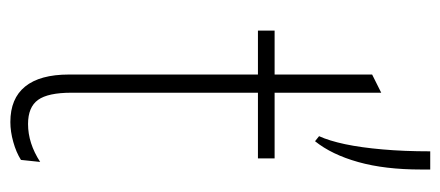

<svg xmlns="http://www.w3.org/2000/svg" viewBox="-266 -594 871 380"><g transform="rotate(90 170.0 -403.5)"><path d="M221 12Q174.5 12 150.8 -17.2Q127 -46.5 127 -104V-478H40V-511H127V-704L163 -722V-511H293V-478H163V-109Q163 -62.5 177.2 -42.8Q191.5 -23 225 -23Q263 -23 300 -47L296 -9Q281 0.5 260.5 6.2Q240 12 221 12ZM259 -591 249 -599Q258 -618.5 264.8 -650.2Q271.5 -682 275.2 -724.5Q279 -767 279 -819H315V-801Q315 -729 300.2 -676.5Q285.5 -624 259 -591Z"/></g></svg>

Font: Overpass Thin
Style: Regular
Weight: 250
Designer: Delve Withrington, Dave Bailey, Thomas Jockin
Foundry: Delve Fonts LLC
Version: Version 4.000